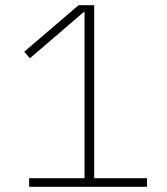

<svg xmlns="http://www.w3.org/2000/svg" viewBox="-20 -718 640 738"><path d="M92 0V-33H305V-671H301L95 -494L73 -519L282 -698H342V-33H545V0Z"/></svg>

Font: IBM Plex Sans Devanagari ExtraLight
Style: Regular
Weight: 200
Designer: Mike Abbink, Paul van der Laan, Pieter van Rosmalen, Erin McLaughlin
Foundry: Bold Monday
Version: Version 1.1